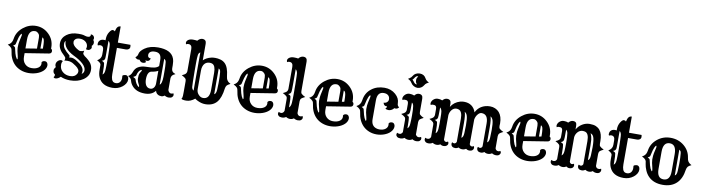

<svg xmlns="http://www.w3.org/2000/svg" viewBox="-31 -1597 8736 2387"><g transform="rotate(10 4337.0 -403.5)"><path d="M471.2 -147.5Q481.9 -168 510.7 -168Q530.3 -168 541 -151.9Q549.8 -139.2 549.8 -120.8Q549.8 -102.5 540.5 -84Q531.2 -65.4 515.1 -50.3Q499 -35.2 478.3 -23.4Q457.5 -11.7 434.1 -3.9Q385.7 12.2 333.5 12.2Q281.2 12.2 235.6 -5.1Q189.9 -22.5 157.2 -53.7Q93.3 -115.2 79.1 -222.7Q75.7 -246.6 67.9 -256.8Q53.2 -274.9 19.5 -291.5Q62 -310.5 73.7 -352.5Q77.1 -364.3 79.1 -376Q91.3 -461.9 166 -522.5Q238.3 -581.1 327.6 -581.1Q420.4 -581.1 488.3 -515.6Q558.6 -448.2 558.6 -350.1Q558.6 -346.7 558.3 -343.3Q558.1 -339.8 558.6 -336.9Q559.6 -330.6 566.4 -329.6Q575.2 -318.4 575.2 -305.7Q575.2 -276.4 543.9 -271Q536.1 -269.5 519.5 -267.1L244.1 -223.1V-176.3Q244.1 -119.6 278.3 -86.4Q310.5 -54.7 359.9 -54.7Q412.1 -54.7 443.8 -76.2Q473.6 -96.7 473.6 -129.9Q473.6 -137.7 471.2 -147.5ZM385.7 -305.2V-441.9Q385.7 -474.1 373 -489.3Q350.6 -515.1 328.6 -515.1Q306.6 -515.1 292 -508.5Q277.3 -502 266.6 -487.8Q244.1 -458 244.1 -395V-282.2ZM458 -317.4V-332.5Q458 -423.3 442.9 -442.4Q436 -450.7 427.7 -454.6V-312.5ZM164.6 -129.4Q171.4 -134.8 171.4 -141.6Q171.4 -152.3 167 -168.9Q147 -245.6 147 -275.6Q147 -305.7 148.9 -322.5Q150.9 -339.4 154.3 -356.4Q160.2 -389.6 167 -415Q171.4 -431.6 171.4 -437.5Q171.4 -449.2 164.6 -454.6Q144 -430.2 133.3 -389.2Q122.6 -348.1 115.7 -316.9Q113.3 -303.7 86.9 -291.5Q113.3 -279.3 115.7 -267.1Q133.8 -184.6 145.5 -162.1Q157.2 -139.6 164.6 -129.4Z M738.3 -11.7Q705.1 20 674.3 20Q657.2 20 650.9 7.3Q662.1 -3.9 662.1 -15.1Q662.1 -26.4 658.7 -32.2L652.3 -43.5L660.2 -28.8Q648.4 -34.2 642.1 -46.9Q635.7 -59.6 635.7 -77.9Q635.7 -96.2 656.2 -119.6Q646.5 -133.3 646.5 -149.9Q646.5 -166.5 652.1 -177.5Q657.7 -188.5 666.5 -197.3Q686 -215.8 708 -215.8Q722.7 -215.8 729 -205.6Q715.8 -191.4 715.8 -160.9Q715.8 -130.4 726.3 -108.9Q736.8 -87.4 754.9 -72.3Q793 -40 848.6 -40Q910.6 -40 934.6 -85.4Q941.4 -99.1 941.4 -113Q941.4 -127 935.1 -137.9Q928.7 -148.9 918.5 -159.2Q901.4 -175.8 866.2 -197.3Q832.5 -221.2 786.6 -221.2Q756.8 -221.2 746.6 -216.3Q752.9 -231 752.9 -245.6Q752.9 -260.3 733.4 -277.6Q713.9 -294.9 698.5 -312.5Q683.1 -330.1 673.8 -347.7Q655.3 -380.9 655.3 -418Q655.3 -455.1 670.7 -483.6Q686 -512.2 713.9 -532.7Q772 -576.2 862.8 -576.2Q906.7 -576.2 923.1 -572.3Q939.5 -568.4 949.2 -564.9Q962.4 -560.1 981.4 -560.1Q1000.5 -560.1 1008.1 -568.4Q1015.6 -576.7 1015.6 -583.7Q1015.6 -590.8 1014.2 -594.7Q1017.1 -595.7 1022.9 -595.7Q1028.8 -595.7 1036.4 -592.3Q1043.9 -588.9 1049.8 -583Q1061.5 -569.8 1061.5 -554.9Q1061.5 -540 1055.7 -532.2Q1069.3 -519.5 1069.3 -496.1Q1069.3 -472.7 1049.8 -456.5Q1054.2 -447.8 1054.2 -435.1Q1054.2 -422.4 1040.5 -410.6Q1026.9 -398.9 1014.6 -398.9Q993.7 -398.9 986.3 -404.3Q992.7 -419.9 992.7 -438.2Q992.7 -456.5 982.9 -473.1Q973.1 -489.7 958 -500Q929.7 -519.5 890.6 -519.5Q841.3 -519.5 824.2 -488.3Q818.8 -478.5 818.8 -467Q818.8 -455.6 822 -446Q825.2 -436.5 832.5 -426.8Q846.7 -407.7 872.6 -390.6Q906.2 -368.7 919.4 -368.7Q947.8 -368.7 968.8 -382.3Q962.9 -358.9 962.9 -349.6Q962.9 -335.4 985.4 -316.9Q1048.3 -273.4 1071.3 -237.3Q1093.3 -202.1 1093.3 -159.2Q1093.3 -116.2 1074.2 -85.7Q1055.2 -55.2 1022.5 -33.2Q954.6 12.2 857.9 12.2Q792 12.2 738.3 -11.7ZM721.2 -459Q707 -452.1 707 -421.1Q707 -390.1 727.1 -362.1Q747.1 -334 790.5 -298.8Q800.8 -291 800.8 -283.7Q800.8 -272.5 798.8 -265.6Q804.7 -267.1 819.3 -268.6Q855 -272 907.7 -235.4Q991.7 -183.6 991.7 -126.5Q991.7 -105 985.8 -94.2Q1003.4 -97.7 1012.7 -124Q1015.1 -131.8 1015.1 -140.1Q1015.1 -179.7 972.4 -220.5Q929.7 -261.2 849.6 -299.3Q716.8 -366.7 721.2 -459Z M1489.7 -157.2Q1493.2 -164.6 1508.3 -168.7Q1523.4 -172.9 1528.3 -172.9Q1546.9 -172.9 1558.1 -158.9Q1569.3 -145 1569.3 -120.4Q1569.3 -95.7 1554.9 -71.8Q1540.5 -47.9 1516.6 -29.3Q1463.4 12.2 1392.6 12.2Q1257.8 12.2 1213.9 -89.8Q1197.8 -127.4 1197.8 -184.1V-243.7Q1197.8 -266.6 1147.5 -292Q1197.8 -320.8 1197.8 -369.6V-427.2Q1197.8 -482.9 1152.3 -482.9Q1135.7 -482.9 1125 -474.6Q1118.2 -483.9 1118.2 -493.9Q1118.2 -503.9 1121.8 -515.9Q1125.5 -527.8 1134.8 -537.6Q1158.2 -563 1207.5 -555.2V-570.8Q1207.5 -622.1 1233.4 -661.1Q1256.3 -696.3 1274.2 -696.3Q1292 -696.3 1301.8 -684.1Q1310.1 -722.7 1323.7 -739.7Q1337.4 -756.8 1362.8 -756.8V-553.2H1521.5Q1525.4 -545.4 1525.4 -527.1Q1525.4 -508.8 1511.2 -497.8Q1497.1 -486.8 1477.1 -486.8H1362.8V-156.2Q1362.8 -71.3 1401.4 -56.6Q1412.6 -52.7 1425.5 -52.7Q1438.5 -52.7 1450.4 -57.4Q1462.4 -62 1471.7 -71.5Q1481 -81.1 1486.3 -95.9Q1491.7 -110.8 1491.7 -127.2Q1491.7 -143.6 1489.7 -157.2ZM1244.6 -129.4Q1267.6 -144 1270.5 -190.4Q1272.5 -223.6 1272.7 -242.2Q1272.9 -260.7 1273.2 -272.2Q1273.4 -283.7 1273.4 -290V-309.6Q1273.4 -323.7 1273.2 -345.9Q1272.9 -368.2 1272.7 -394.3Q1272.5 -420.4 1271.5 -444.3Q1270 -502 1267.1 -514.6Q1261.2 -543 1244.6 -553.7V-401.4Q1244.6 -333.5 1242.4 -329.6Q1240.2 -325.7 1238.8 -320.3Q1234.4 -305.7 1205.6 -295.9Q1234.9 -285.6 1238.8 -271Q1244.6 -247.6 1244.6 -161.1Z M1935.1 -46.4Q1890.6 12.2 1801.8 12.2Q1693.4 12.2 1639.2 -52.7Q1615.7 -80.6 1606.9 -114.7Q1602.1 -135.3 1589.8 -146.2Q1577.6 -157.2 1559.6 -166Q1594.7 -182.1 1609.9 -226.6Q1626 -273.4 1663.6 -294.4Q1704.1 -316.4 1752.9 -317.6Q1801.8 -318.8 1825.2 -320.8Q1848.6 -322.8 1866.7 -327.1Q1900.4 -335 1919.4 -356V-429.2Q1919.4 -477.5 1899.7 -500Q1879.9 -522.5 1839.6 -522.5Q1799.3 -522.5 1780 -507.6Q1760.7 -492.7 1760.7 -467.8Q1760.7 -429.7 1799.8 -430.7Q1792 -392.6 1758.8 -392.6Q1749 -392.6 1739.7 -396V-394.5Q1739.7 -381.8 1751.5 -378.4Q1739.3 -359.9 1710.4 -360.4Q1681.6 -360.8 1665.5 -391.1Q1658.2 -389.2 1648.7 -389.2Q1639.2 -389.2 1627.7 -395.5Q1616.2 -401.9 1609.4 -413.1Q1633.8 -427.7 1639.2 -458.5Q1645 -496.1 1699.2 -534.7Q1764.6 -581.1 1866.2 -581.1Q2034.7 -581.1 2071.8 -477.5Q2084 -442.9 2084 -395.5V-356Q2084 -332 2095.9 -316.9Q2107.9 -301.8 2136.7 -292Q2106 -277.8 2097.2 -266.6Q2084 -249.5 2084 -227.5V-81.1Q2098.1 -44.4 2124.5 -44.4Q2141.1 -44.4 2151.9 -52.7Q2158.7 -43.5 2158.7 -29.5Q2158.7 -15.6 2144.8 -2.9Q2130.9 9.8 2103 9.8Q2075.2 9.8 2051.3 -5.9Q2030.3 9.8 2013.9 9.8Q1997.6 9.8 1985.6 6.6Q1973.6 3.4 1963.4 -3.4Q1940.4 -18.6 1935.1 -46.4ZM1965.8 -129.4Q1994.1 -140.6 1995.6 -237.3Q1995.6 -257.8 1995.6 -284.2Q1995.6 -310.5 1995.4 -329.3Q1995.1 -348.1 1994.6 -365.2Q1992.7 -426.8 1983.4 -438.7Q1974.1 -450.7 1965.8 -454.6ZM1785.6 -164.1Q1785.6 -143.6 1790 -124Q1794.4 -104.5 1803.2 -89.8Q1822.8 -59.1 1858.4 -59.1Q1885.3 -59.1 1902.8 -81.1Q1919.4 -102.5 1919.4 -136.2V-295.4Q1888.2 -277.3 1839.4 -270.5Q1785.6 -262.2 1785.6 -164.1ZM1712.4 -54.2Q1717.3 -57.6 1717.3 -63Q1717.3 -70.3 1710.4 -83.5Q1686 -128.4 1686 -157.2Q1686 -186 1688.2 -198.7Q1690.4 -211.4 1694.1 -220.5Q1697.8 -229.5 1702.4 -236.3Q1707 -243.2 1710.4 -248.5Q1716.8 -259.8 1716.8 -263.9Q1716.8 -268.1 1712.4 -271Q1692.4 -261.7 1683.1 -249Q1666.5 -226.6 1658.7 -190.9Q1656.7 -180.7 1624.5 -166Q1655.8 -151.9 1658.7 -141.1Q1675.3 -83 1712.4 -54.2Z M2432.1 -34.2Q2378.9 9.8 2323.7 9.8Q2274.4 9.8 2263.2 -2.9Q2273.9 -16.1 2274.9 -42.5Q2275.9 -68.8 2275.9 -91.8V-227.5Q2275.9 -249 2266.6 -258.8Q2253.4 -273.9 2216.3 -292Q2250.5 -307.6 2259.8 -316.9Q2275.9 -333 2275.9 -356V-632.3Q2275.9 -688 2230.5 -688Q2213.9 -688 2203.1 -679.7Q2196.3 -689 2196.3 -699Q2196.3 -709 2201.4 -718.3Q2206.5 -727.5 2216.8 -735.4Q2240.2 -752 2275.4 -752Q2310.5 -752 2330.6 -747.6Q2359.9 -781.2 2390.6 -781.2Q2440.9 -781.2 2440.9 -728.5V-519.5Q2478.5 -557.1 2541.5 -571.8Q2560.5 -576.2 2590.8 -576.2Q2621.1 -576.2 2654.3 -567.4Q2687.5 -558.6 2711.9 -536.1Q2760.7 -491.2 2772 -376Q2776.9 -315.9 2831.5 -291Q2796.9 -273.9 2787.6 -262.2Q2774.9 -245.6 2772 -222.7Q2757.8 -105 2711.4 -48.8Q2660.6 12.2 2564.5 12.2Q2515.1 12.2 2462.9 -14.6Q2445.8 -22.9 2432.1 -34.2ZM2394 -610.4Q2374 -601.1 2369.6 -575.2Q2364.3 -543 2364.3 -468.8V-393.6V-377.9Q2364.7 -351.6 2365.2 -306.4Q2365.7 -261.2 2366.2 -236.8Q2367.2 -184.1 2369.1 -169.9Q2371.1 -155.8 2378.2 -144.3Q2385.3 -132.8 2394 -129.4ZM2440.9 -154.8Q2440.9 -115.2 2467.8 -86.9Q2493.2 -59.1 2525.4 -59.1Q2606.9 -59.1 2606.9 -176.3V-390.1Q2606.9 -481.9 2564.5 -499Q2550.8 -504.9 2533.7 -504.9Q2471.2 -504.9 2449.2 -444.8Q2440.9 -422.9 2440.9 -390.1ZM2653.8 -129.4Q2678.2 -138.7 2680.7 -193.4Q2683.6 -248 2683.6 -274.7Q2683.6 -301.3 2683.3 -319.1Q2683.1 -336.9 2682.6 -356Q2680.7 -427.2 2671.4 -439Q2662.1 -450.7 2653.8 -454.6Z M3322.3 -147.5Q3333 -168 3361.8 -168Q3381.3 -168 3392.1 -151.9Q3400.9 -139.2 3400.9 -120.8Q3400.9 -102.5 3391.6 -84Q3382.3 -65.4 3366.2 -50.3Q3350.1 -35.2 3329.3 -23.4Q3308.6 -11.7 3285.2 -3.9Q3236.8 12.2 3184.6 12.2Q3132.3 12.2 3086.7 -5.1Q3041 -22.5 3008.3 -53.7Q2944.3 -115.2 2930.2 -222.7Q2926.8 -246.6 2918.9 -256.8Q2904.3 -274.9 2870.6 -291.5Q2913.1 -310.5 2924.8 -352.5Q2928.2 -364.3 2930.2 -376Q2942.4 -461.9 3017.1 -522.5Q3089.4 -581.1 3178.7 -581.1Q3271.5 -581.1 3339.4 -515.6Q3409.7 -448.2 3409.7 -350.1Q3409.7 -346.7 3409.4 -343.3Q3409.2 -339.8 3409.7 -336.9Q3410.6 -330.6 3417.5 -329.6Q3426.3 -318.4 3426.3 -305.7Q3426.3 -276.4 3395 -271Q3387.2 -269.5 3370.6 -267.1L3095.2 -223.1V-176.3Q3095.2 -119.6 3129.4 -86.4Q3161.6 -54.7 3210.9 -54.7Q3263.2 -54.7 3294.9 -76.2Q3324.7 -96.7 3324.7 -129.9Q3324.7 -137.7 3322.3 -147.5ZM3236.8 -305.2V-441.9Q3236.8 -474.1 3224.1 -489.3Q3201.7 -515.1 3179.7 -515.1Q3157.7 -515.1 3143.1 -508.5Q3128.4 -502 3117.7 -487.8Q3095.2 -458 3095.2 -395V-282.2ZM3309.1 -317.4V-332.5Q3309.1 -423.3 3293.9 -442.4Q3287.1 -450.7 3278.8 -454.6V-312.5ZM3015.6 -129.4Q3022.5 -134.8 3022.5 -141.6Q3022.5 -152.3 3018.1 -168.9Q2998 -245.6 2998 -275.6Q2998 -305.7 3000 -322.5Q3002 -339.4 3005.4 -356.4Q3011.2 -389.6 3018.1 -415Q3022.5 -431.6 3022.5 -437.5Q3022.5 -449.2 3015.6 -454.6Q2995.1 -430.2 2984.4 -389.2Q2973.6 -348.1 2966.8 -316.9Q2964.4 -303.7 2938 -291.5Q2964.4 -279.3 2966.8 -267.1Q2984.9 -184.6 2996.6 -162.1Q3008.3 -139.6 3015.6 -129.4Z M3584 -5.9Q3561.5 9.8 3533 9.8Q3504.4 9.8 3490.5 -2.9Q3476.6 -15.6 3476.6 -27.3Q3476.6 -43.5 3483.4 -52.7Q3494.1 -44.4 3510.7 -44.4Q3539.1 -44.4 3551.3 -77.1V-227.5Q3551.3 -249 3542.5 -258.8Q3528.3 -273.4 3491.7 -291.5Q3525.9 -307.1 3535.6 -316.9Q3551.3 -333 3551.3 -356.4V-632.3Q3551.3 -688 3505.9 -688Q3489.3 -688 3478.5 -679.7Q3471.7 -689 3471.7 -699Q3471.7 -709 3476.8 -718.3Q3481.9 -727.5 3492.7 -735.4Q3515.6 -752 3550.8 -752Q3585.9 -752 3605.5 -747.6Q3632.3 -781.2 3666 -781.2Q3714.8 -781.2 3714.8 -728.5V-356.4Q3714.8 -333 3725.1 -322.8Q3740.2 -307.1 3774.4 -291.5Q3737.8 -273.4 3728.5 -264.2Q3714.8 -249 3714.8 -227.5V-77.1Q3726.6 -44.4 3755.4 -44.4Q3772 -44.4 3782.7 -52.7Q3789.6 -43.5 3789.6 -29.5Q3789.6 -15.6 3775.6 -2.9Q3761.7 9.8 3733.9 9.8Q3706.1 9.8 3682.1 -5.9Q3662.1 9.8 3634.5 9.8Q3606.9 9.8 3584 -5.9ZM3598.1 -129.9Q3620.1 -144 3624 -191.9Q3625.5 -212.9 3626 -238.8Q3626.5 -264.6 3626.7 -275.6Q3627 -286.6 3627 -292V-335.9Q3627 -354 3626.5 -377V-424.8Q3625 -554.2 3621.6 -568.8Q3614.7 -599.6 3598.1 -610.4V-445.8Q3598.1 -344.7 3595.9 -333.3Q3593.8 -321.8 3592.3 -316.4Q3587.9 -301.3 3559.1 -291.5Q3588.4 -281.2 3592.3 -267.1Q3598.1 -243.7 3598.1 -161.6Z M4276.4 -147.5Q4287.1 -168 4315.9 -168Q4335.4 -168 4346.2 -151.9Q4355 -139.2 4355 -120.8Q4355 -102.5 4345.7 -84Q4336.4 -65.4 4320.3 -50.3Q4304.2 -35.2 4283.4 -23.4Q4262.7 -11.7 4239.3 -3.9Q4190.9 12.2 4138.7 12.2Q4086.4 12.2 4040.8 -5.1Q3995.1 -22.5 3962.4 -53.7Q3898.4 -115.2 3884.3 -222.7Q3880.9 -246.6 3873 -256.8Q3858.4 -274.9 3824.7 -291.5Q3867.2 -310.5 3878.9 -352.5Q3882.3 -364.3 3884.3 -376Q3896.5 -461.9 3971.2 -522.5Q4043.5 -581.1 4132.8 -581.1Q4225.6 -581.1 4293.5 -515.6Q4363.8 -448.2 4363.8 -350.1Q4363.8 -346.7 4363.5 -343.3Q4363.3 -339.8 4363.8 -336.9Q4364.7 -330.6 4371.6 -329.6Q4380.4 -318.4 4380.4 -305.7Q4380.4 -276.4 4349.1 -271Q4341.3 -269.5 4324.7 -267.1L4049.3 -223.1V-176.3Q4049.3 -119.6 4083.5 -86.4Q4115.7 -54.7 4165 -54.7Q4217.3 -54.7 4249 -76.2Q4278.8 -96.7 4278.8 -129.9Q4278.8 -137.7 4276.4 -147.5ZM4190.9 -305.2V-441.9Q4190.9 -474.1 4178.2 -489.3Q4155.8 -515.1 4133.8 -515.1Q4111.8 -515.1 4097.2 -508.5Q4082.5 -502 4071.8 -487.8Q4049.3 -458 4049.3 -395V-282.2ZM4263.2 -317.4V-332.5Q4263.2 -423.3 4248 -442.4Q4241.2 -450.7 4232.9 -454.6V-312.5ZM3969.7 -129.4Q3976.6 -134.8 3976.6 -141.6Q3976.6 -152.3 3972.2 -168.9Q3952.1 -245.6 3952.1 -275.6Q3952.1 -305.7 3954.1 -322.5Q3956.1 -339.4 3959.5 -356.4Q3965.3 -389.6 3972.2 -415Q3976.6 -431.6 3976.6 -437.5Q3976.6 -449.2 3969.7 -454.6Q3949.2 -430.2 3938.5 -389.2Q3927.7 -348.1 3920.9 -316.9Q3918.5 -303.7 3892.1 -291.5Q3918.5 -279.3 3920.9 -267.1Q3939 -184.6 3950.7 -162.1Q3962.4 -139.6 3969.7 -129.4Z M4852.5 -147.5Q4863.3 -168 4892.1 -168Q4911.6 -168 4922.4 -151.9Q4931.2 -139.2 4931.2 -120.8Q4931.2 -102.5 4922.1 -84Q4913.1 -65.4 4897.9 -50.3Q4882.8 -35.2 4863 -23.4Q4843.3 -11.7 4820.8 -3.9Q4775.4 12.2 4726.1 12.2Q4676.8 12.2 4632.8 -5.1Q4588.9 -22.5 4557.1 -53.7Q4493.2 -116.7 4480 -222.7Q4476.6 -246.6 4468.8 -256.8Q4454.1 -274.9 4420.4 -291.5Q4472.2 -314.9 4480 -376Q4492.7 -469.2 4563 -523.4Q4630.4 -576.2 4727.1 -576.2Q4810.5 -576.2 4867.7 -525.4Q4921.9 -477.5 4921.9 -414.6Q4921.9 -378.9 4946.8 -369.1Q4932.1 -345.2 4905.8 -345.2Q4896.5 -345.2 4888.7 -347.2Q4871.6 -322.3 4839.4 -313.5Q4829.1 -311 4819.8 -311Q4810.5 -311 4797.9 -314.7Q4785.2 -318.4 4780.3 -324.7Q4794.4 -330.6 4796.9 -354Q4793.9 -353.5 4791.5 -353.5H4787.6Q4754.4 -353.5 4746.6 -391.6Q4782.7 -391.6 4799.3 -419.4Q4805.2 -429.2 4805.2 -443.4Q4805.2 -474.6 4785.2 -492.4Q4765.1 -510.3 4729.5 -510.3Q4647 -510.3 4647 -403.8V-166.5Q4647 -83.5 4710.4 -61.5Q4729 -54.7 4752.4 -54.7Q4775.9 -54.7 4795.2 -60.5Q4814.5 -66.4 4827.6 -76.7Q4854.5 -97.7 4854.5 -129.9Q4854.5 -139.6 4852.5 -147.5ZM4565.4 -129.4Q4572.3 -134.8 4572.3 -141.6Q4572.3 -152.3 4567.9 -168.9Q4547.9 -245.6 4547.9 -275.6Q4547.9 -305.7 4549.8 -322.5Q4551.8 -339.4 4555.2 -356.4Q4561 -389.6 4567.9 -415Q4572.3 -431.6 4572.3 -437.5Q4572.3 -449.2 4565.4 -454.6Q4544.9 -430.2 4534.2 -389.2Q4523.4 -348.1 4516.6 -316.9Q4514.2 -304.2 4487.8 -292Q4514.2 -279.8 4516.6 -267.1Q4534.7 -184.6 4546.4 -162.1Q4558.1 -139.6 4565.4 -129.4Z M5127.4 -646Q5102.5 -646 5079.3 -659.2Q5056.2 -672.4 5043.9 -694.3Q5030.8 -716.8 5008.8 -728.5Q5002 -731.9 4993.2 -735.8L5009.8 -746.1Q5033.2 -760.7 5044.4 -781.7Q5055.7 -802.7 5078.4 -814.7Q5101.1 -826.7 5127.4 -826.7Q5182.1 -826.7 5206.5 -780.8Q5223.1 -750.5 5257.8 -735.8Q5250.5 -731.4 5243.4 -728Q5236.3 -724.6 5230 -720.2Q5215.8 -710.4 5204.8 -691.4Q5193.8 -672.4 5173.1 -659.2Q5152.3 -646 5127.4 -646ZM5113.8 -789.1Q5095.7 -789.1 5088.4 -782.5Q5081.1 -775.9 5077.4 -771.2Q5073.7 -766.6 5071 -762Q5068.4 -757.3 5064.5 -752Q5055.2 -738.8 5049.3 -735.8Q5057.1 -731.4 5063.7 -721.9Q5070.3 -712.4 5079.1 -702.1Q5092.3 -686 5113.8 -686Q5110.8 -691.4 5107.7 -696Q5104.5 -700.7 5101.6 -705.8Q5098.6 -710.9 5096.9 -718Q5095.2 -725.1 5095.2 -743.2Q5095.2 -761.2 5113.8 -789.1ZM5078.6 -5.9Q5056.2 9.8 5027.6 9.8Q4999 9.8 4985.1 -2.9Q4971.2 -15.6 4971.2 -27.3Q4971.2 -43.5 4978 -52.7Q4988.8 -44.4 5009.8 -44.4Q5030.8 -44.4 5045.9 -71.8V-227.5Q5045.9 -249 5037.1 -258.8Q5022.9 -273.4 4986.3 -291.5Q5020.5 -307.1 5029.8 -316.4Q5045.9 -332.5 5045.9 -356V-427.2Q5045.9 -468.8 5017.6 -472.2Q5009.3 -473.1 4996.6 -473.1Q4983.9 -473.1 4973.1 -464.8Q4966.3 -474.1 4966.3 -484.1Q4966.3 -494.1 4971.4 -506.6Q4976.6 -519 4987.3 -530.3Q5012.7 -556.6 5045.9 -556.6Q5079.1 -556.6 5106 -544.9Q5129.9 -576.2 5160.6 -576.2Q5210.9 -576.2 5210.9 -523.4V-356Q5210.9 -332.5 5221.2 -322.3Q5236.3 -307.1 5270.5 -291.5Q5233.9 -273.4 5224.6 -264.2Q5210.9 -249 5210.9 -227.5V-70.3Q5227.1 -44.4 5247.6 -44.4Q5268.1 -44.4 5278.8 -52.7Q5285.6 -43.5 5285.6 -29.5Q5285.6 -15.6 5271.7 -2.9Q5257.8 9.8 5230 9.8Q5202.1 9.8 5178.2 -5.9Q5158.2 9.8 5129.9 9.8Q5101.6 9.8 5078.6 -5.9ZM5121.6 -283.2V-296.4Q5121.6 -303.7 5121.3 -315.4Q5121.1 -327.1 5120.8 -341.3Q5120.6 -355.5 5120.1 -369.1Q5118.2 -402.8 5115.2 -415.5Q5109.4 -443.8 5092.8 -454.6V-422.9Q5092.8 -340.3 5089.1 -325.9Q5085.4 -311.5 5077.4 -304.4Q5069.3 -297.4 5053.7 -292Q5083 -281.7 5086.9 -267.1Q5092.8 -243.7 5092.8 -161.1V-129.4Q5115.2 -144 5118.2 -189.5Q5120.6 -220.7 5120.8 -237.3Q5121.1 -253.9 5121.3 -265.1Q5121.6 -276.4 5121.6 -283.2Z M5434.6 -5.9Q5412.1 9.8 5383.3 9.8Q5354.5 9.8 5341.6 -3.7Q5328.6 -17.1 5328.6 -29.3Q5328.6 -45.4 5334 -52.7Q5344.7 -44.4 5361.3 -44.4Q5392.6 -44.4 5401.9 -74.7V-227.1Q5401.9 -248.5 5392.6 -258.3Q5379.4 -273.4 5342.3 -291.5Q5376.5 -307.1 5385.7 -316.4Q5401.9 -332.5 5401.9 -356V-427.2Q5401.9 -468.8 5373.5 -472.2Q5365.2 -473.1 5352.5 -473.1Q5339.8 -473.1 5329.1 -464.8Q5322.3 -474.1 5322.3 -484.1Q5322.3 -494.1 5327.4 -506.6Q5332.5 -519 5342.8 -530.3Q5368.7 -556.6 5402.6 -556.6Q5436.5 -556.6 5459 -545.9Q5485.8 -576.2 5516.6 -576.2Q5566.9 -576.2 5566.9 -523.4L5566.4 -482.9Q5607.4 -548.3 5680.7 -569.3Q5704.6 -576.2 5730 -576.2Q5787.6 -576.2 5825.7 -548.3Q5863.8 -520.5 5880.4 -469.2Q5917 -544.9 5999 -568.4Q6025.9 -576.2 6059.8 -576.2Q6093.8 -576.2 6123.8 -563.2Q6153.8 -550.3 6174.8 -526.4Q6217.3 -476.6 6217.3 -388.7L6215.8 -356Q6215.8 -332.5 6226.1 -322.3Q6241.2 -307.1 6275.4 -291.5Q6238.3 -273.4 6229.5 -263.7Q6215.8 -248.5 6215.8 -227.1V-74.7Q6225.1 -44.4 6256.3 -44.4Q6268.1 -44.4 6278.8 -52.7Q6281.7 -48.8 6285.4 -45.2Q6289.1 -41.5 6289.1 -29.3Q6289.1 -17.1 6276.1 -3.7Q6263.2 9.8 6235.1 9.8Q6207 9.8 6183.1 -5.9Q6161.1 9.8 6134 9.8Q6106.9 9.8 6086.4 -4.9Q6067.4 9.8 6043.7 9.8Q6020 9.8 6005.9 -2.4Q5991.7 -14.6 5991.7 -37.6Q5991.7 -48.3 5999 -54.7Q6010.3 -45.9 6021.5 -45.9Q6043 -45.9 6052.2 -69.8V-360.8Q6052.2 -475.6 5968.8 -475.6Q5944.8 -475.6 5921.9 -447.8Q5898.9 -420.4 5892.1 -381.3L5890.6 -69.8Q5899.9 -45.9 5921.4 -45.9Q5932.6 -45.9 5943.8 -54.7Q5951.2 -48.3 5951.2 -31.5Q5951.2 -14.6 5937 -2.4Q5922.9 9.8 5898.9 9.8Q5875 9.8 5856 -4.9Q5835 9.8 5808.3 9.8Q5781.7 9.8 5761.2 -4.9Q5742.2 9.8 5718.5 9.8Q5694.8 9.8 5680.7 -2.4Q5666.5 -14.6 5666.5 -37.6Q5666.5 -48.3 5673.8 -54.7Q5685.1 -45.9 5696.3 -45.9Q5717.8 -45.9 5727.1 -69.8V-360.8Q5727.1 -452.1 5682.6 -469.7Q5668.5 -475.6 5651.4 -475.6Q5618.7 -475.6 5594.7 -447.3Q5572.3 -420.9 5566.4 -380.9L5565.4 -69.8Q5574.7 -45.9 5596.2 -45.9Q5607.4 -45.9 5618.7 -54.7Q5627.4 -47.4 5627.4 -31Q5627.4 -14.6 5612.5 -2.4Q5597.7 9.8 5573.5 9.8Q5549.3 9.8 5530.8 -4.4Q5511.2 9.8 5484.4 9.8Q5457.5 9.8 5434.6 -5.9ZM6084.5 -454.6Q6099.1 -418.9 6099.1 -315.4V-129.4Q6123.5 -138.7 6126 -193.4Q6128.9 -248 6128.9 -290.3Q6128.9 -332.5 6126.5 -360.8Q6124 -389.2 6118.7 -408.2Q6108.9 -442.4 6084.5 -454.6ZM5759.3 -454.6Q5773.9 -418.9 5773.9 -315.4V-129.4Q5798.3 -138.7 5800.8 -193.4Q5803.7 -248 5803.7 -290.3Q5803.7 -332.5 5801.3 -360.8Q5798.8 -389.2 5793.5 -408.2Q5783.7 -442.4 5759.3 -454.6ZM5448.7 -129.4Q5471.7 -144 5474.6 -190.4Q5476.6 -225.6 5476.6 -253.4V-315.4Q5476.6 -387.7 5472.7 -408.2Q5465.8 -443.4 5448.7 -454.6V-422.9Q5448.7 -340.3 5445.1 -325.9Q5441.4 -311.5 5433.3 -304.2Q5425.3 -296.9 5409.7 -291.5Q5439 -281.2 5442.9 -267.1Q5448.7 -243.7 5448.7 -161.1Z M6765.1 -147.5Q6775.9 -168 6804.7 -168Q6824.2 -168 6835 -151.9Q6843.8 -139.2 6843.8 -120.8Q6843.8 -102.5 6834.5 -84Q6825.2 -65.4 6809.1 -50.3Q6793 -35.2 6772.2 -23.4Q6751.5 -11.7 6728 -3.9Q6679.7 12.2 6627.4 12.2Q6575.2 12.2 6529.5 -5.1Q6483.9 -22.5 6451.2 -53.7Q6387.2 -115.2 6373 -222.7Q6369.6 -246.6 6361.8 -256.8Q6347.2 -274.9 6313.5 -291.5Q6356 -310.5 6367.7 -352.5Q6371.1 -364.3 6373 -376Q6385.3 -461.9 6460 -522.5Q6532.2 -581.1 6621.6 -581.1Q6714.4 -581.1 6782.2 -515.6Q6852.5 -448.2 6852.5 -350.1Q6852.5 -346.7 6852.3 -343.3Q6852.1 -339.8 6852.5 -336.9Q6853.5 -330.6 6860.4 -329.6Q6869.1 -318.4 6869.1 -305.7Q6869.1 -276.4 6837.9 -271Q6830.1 -269.5 6813.5 -267.1L6538.1 -223.1V-176.3Q6538.1 -119.6 6572.3 -86.4Q6604.5 -54.7 6653.8 -54.7Q6706.1 -54.7 6737.8 -76.2Q6767.6 -96.7 6767.6 -129.9Q6767.6 -137.7 6765.1 -147.5ZM6679.7 -305.2V-441.9Q6679.7 -474.1 6667 -489.3Q6644.5 -515.1 6622.6 -515.1Q6600.6 -515.1 6585.9 -508.5Q6571.3 -502 6560.5 -487.8Q6538.1 -458 6538.1 -395V-282.2ZM6752 -317.4V-332.5Q6752 -423.3 6736.8 -442.4Q6730 -450.7 6721.7 -454.6V-312.5ZM6458.5 -129.4Q6465.3 -134.8 6465.3 -141.6Q6465.3 -152.3 6460.9 -168.9Q6440.9 -245.6 6440.9 -275.6Q6440.9 -305.7 6442.9 -322.5Q6444.8 -339.4 6448.2 -356.4Q6454.1 -389.6 6460.9 -415Q6465.3 -431.6 6465.3 -437.5Q6465.3 -449.2 6458.5 -454.6Q6438 -430.2 6427.2 -389.2Q6416.5 -348.1 6409.7 -316.9Q6407.2 -303.7 6380.9 -291.5Q6407.2 -279.3 6409.7 -267.1Q6427.7 -184.6 6439.5 -162.1Q6451.2 -139.6 6458.5 -129.4Z M7025.4 -5.9Q7002.9 9.8 6974.1 9.8Q6945.3 9.8 6932.4 -3.7Q6919.4 -17.1 6919.4 -29.3Q6919.4 -45.4 6924.8 -52.7Q6935.5 -44.4 6952.1 -44.4Q6983.4 -44.4 6992.7 -74.7V-226.6Q6992.7 -248 6983.4 -257.8Q6969.2 -273.9 6933.1 -291.5Q6967.3 -307.1 6976.6 -316.4Q6992.7 -332.5 6992.7 -356V-427.2Q6992.7 -468.8 6964.4 -472.2Q6956.1 -473.1 6943.4 -473.1Q6930.7 -473.1 6919.9 -464.8Q6913.1 -474.1 6913.1 -484.1Q6913.1 -494.1 6918.2 -506.6Q6923.3 -519 6933.6 -530.3Q6959.5 -556.6 6993.4 -556.6Q7027.3 -556.6 7049.8 -545.9Q7076.7 -576.2 7104.5 -576.2Q7132.3 -576.2 7143.1 -563.2Q7153.8 -550.3 7153.8 -523.4V-477.5Q7179.2 -522.9 7223.1 -549.6Q7267.1 -576.2 7316.4 -576.2Q7365.7 -576.2 7395.8 -563.2Q7425.8 -550.3 7445.3 -526.4Q7483.4 -479 7483.4 -388.7V-356.4Q7483.4 -333 7493.7 -322.8Q7508.8 -307.1 7543 -291.5Q7506.3 -273.4 7497.1 -264.2Q7483.4 -249 7483.4 -227.5V-74.7Q7492.7 -44.4 7523.9 -44.4Q7540.5 -44.4 7551.3 -52.7Q7556.6 -45.4 7556.6 -31.2Q7556.6 -17.1 7543.7 -3.7Q7530.8 9.8 7503.9 9.8Q7477.1 9.8 7455.1 -5.4Q7435.5 9.8 7409.4 9.8Q7383.3 9.8 7362.8 -4.9Q7341.3 9.8 7316.9 9.8Q7292.5 9.8 7278.3 -2.4Q7264.2 -14.6 7264.2 -37.6Q7264.2 -48.3 7271.5 -54.7Q7282.7 -45.9 7293.9 -45.9Q7315.4 -45.9 7324.7 -69.8V-360.8Q7324.7 -455.6 7278.3 -470.7Q7263.2 -475.6 7245.6 -475.6Q7228 -475.6 7212.9 -468.5Q7197.8 -461.4 7185.5 -448.7Q7158.7 -420.4 7153.8 -381.3V-69.8Q7163.1 -45.9 7184.6 -45.9Q7195.8 -45.9 7207 -54.7Q7214.4 -48.3 7214.4 -31.5Q7214.4 -14.6 7200.2 -2.4Q7186 9.8 7162.8 9.8Q7139.6 9.8 7120.6 -4.9Q7102.1 9.8 7075.2 9.8Q7048.3 9.8 7025.4 -5.9ZM7371.6 -129.4Q7396 -138.7 7398.4 -193.4Q7401.4 -248 7401.4 -296.4Q7401.4 -344.7 7397.5 -376.2Q7393.6 -407.7 7386.2 -425.5Q7378.9 -443.4 7368.9 -451.4Q7358.9 -459.5 7347.2 -465.3Q7365.7 -421.4 7368.7 -385.3Q7371.6 -349.1 7371.6 -315.4ZM7066.4 -368.7Q7064.9 -402.3 7062 -415Q7056.2 -443.4 7039.6 -454.1V-422.4Q7039.6 -340.3 7035.9 -325.9Q7032.2 -311.5 7024.2 -304.2Q7016.1 -296.9 7000.5 -291.5Q7029.8 -281.2 7033.7 -267.1Q7039.6 -243.7 7039.6 -161.6V-129.9Q7062 -144.5 7065.4 -189.5Q7067.4 -221.2 7067.6 -237.3Q7067.9 -253.4 7068.1 -264.4Q7068.4 -275.4 7068.4 -282.2Q7068.4 -289.1 7068.4 -296.1Q7068.4 -303.2 7068.1 -314.9Q7067.9 -326.7 7067.6 -340.8Q7067.4 -355 7066.4 -368.7Z M7942.4 -157.2Q7945.8 -164.6 7960.9 -168.7Q7976.1 -172.9 7981 -172.9Q7999.5 -172.9 8010.7 -158.9Q8022 -145 8022 -120.4Q8022 -95.7 8007.6 -71.8Q7993.2 -47.9 7969.2 -29.3Q7916 12.2 7845.2 12.2Q7710.4 12.2 7666.5 -89.8Q7650.4 -127.4 7650.4 -184.1V-243.7Q7650.4 -266.6 7600.1 -292Q7650.4 -320.8 7650.4 -369.6V-427.2Q7650.4 -482.9 7605 -482.9Q7588.4 -482.9 7577.6 -474.6Q7570.8 -483.9 7570.8 -493.9Q7570.8 -503.9 7574.5 -515.9Q7578.1 -527.8 7587.4 -537.6Q7610.8 -563 7660.2 -555.2V-570.8Q7660.2 -622.1 7686 -661.1Q7709 -696.3 7726.8 -696.3Q7744.6 -696.3 7754.4 -684.1Q7762.7 -722.7 7776.4 -739.7Q7790 -756.8 7815.4 -756.8V-553.2H7974.1Q7978 -545.4 7978 -527.1Q7978 -508.8 7963.9 -497.8Q7949.7 -486.8 7929.7 -486.8H7815.4V-156.2Q7815.4 -71.3 7854 -56.6Q7865.2 -52.7 7878.2 -52.7Q7891.1 -52.7 7903.1 -57.4Q7915 -62 7924.3 -71.5Q7933.6 -81.1 7939 -95.9Q7944.3 -110.8 7944.3 -127.2Q7944.3 -143.6 7942.4 -157.2ZM7697.3 -129.4Q7720.2 -144 7723.1 -190.4Q7725.1 -223.6 7725.3 -242.2Q7725.6 -260.7 7725.8 -272.2Q7726.1 -283.7 7726.1 -290V-309.6Q7726.1 -323.7 7725.8 -345.9Q7725.6 -368.2 7725.3 -394.3Q7725.1 -420.4 7724.1 -444.3Q7722.7 -502 7719.7 -514.6Q7713.9 -543 7697.3 -553.7V-401.4Q7697.3 -333.5 7695.1 -329.6Q7692.9 -325.7 7691.4 -320.3Q7687 -305.7 7658.2 -295.9Q7687.5 -285.6 7691.4 -271Q7697.3 -247.6 7697.3 -161.1Z M8072.3 -258.8Q8059.6 -274.9 8025.9 -291.5Q8068.4 -310.5 8080.1 -352.5Q8083.5 -364.3 8085.4 -376Q8098.1 -463.4 8169.9 -522.2Q8241.7 -581.1 8337.4 -581.1Q8437 -581.1 8508.8 -521.5Q8578.6 -463.4 8591.3 -376Q8595.7 -345.2 8604.5 -331.1Q8621.1 -305.2 8650.9 -291.5Q8617.7 -275.4 8607.9 -263.2Q8594.7 -246.1 8591.3 -222.7Q8575.7 -107.4 8511.2 -47.6Q8446.8 12.2 8339.4 12.2Q8224.1 12.2 8158.2 -54.7Q8127.4 -85.9 8109.6 -128.9Q8091.8 -171.9 8087.9 -202.6Q8084 -233.4 8081.3 -242.2Q8078.6 -251 8072.3 -258.8ZM8255.4 -390.1V-173.8Q8255.4 -56.6 8337.9 -56.6Q8421.4 -56.6 8421.4 -173.8V-390.1Q8421.4 -512.2 8338.4 -512.2Q8255.4 -512.2 8255.4 -390.1ZM8468.3 -129.4Q8492.7 -138.7 8495.1 -193.4Q8498 -248 8498 -274.7Q8498 -301.3 8497.8 -319.1Q8497.6 -336.9 8497.1 -356Q8495.1 -427.2 8485.8 -439Q8476.6 -450.7 8468.3 -454.6ZM8175.8 -129.4Q8182.6 -134.8 8182.6 -141.6Q8182.6 -152.3 8178.2 -168.9Q8158.2 -245.6 8158.2 -275.6Q8158.2 -305.7 8160.2 -322.5Q8162.1 -339.4 8165 -356.4Q8171.4 -389.6 8178.2 -415Q8182.6 -431.6 8182.6 -437.5Q8182.6 -449.2 8175.8 -454.6Q8155.3 -430.2 8144.5 -389.2Q8133.8 -348.1 8127 -316.9Q8124.5 -303.7 8098.1 -291.5Q8124.5 -279.3 8127 -267.1Q8145 -184.6 8156.7 -162.1Q8168.5 -139.6 8175.8 -129.4Z"/></g></svg>

Font: Rye
Style: Regular
Weight: 400
Designer: Nicole Fally
Foundry: Nicole Fally
Version: Version 1.001